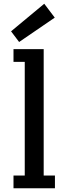

<svg xmlns="http://www.w3.org/2000/svg" viewBox="-20 -1004 366 1024"><path d="M52 -674H112V-68H52V0H273V-68H213V-742H52ZM82 -780 272 -910 216 -984 39 -837Z"/></svg>

Font: Glegoo
Style: Bold
Weight: 700
Version: Version 2.0.1; ttfautohint (v0.9) -r 48 -G 60